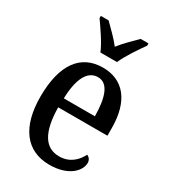

<svg xmlns="http://www.w3.org/2000/svg" viewBox="-190 -860 852 963"><g transform="rotate(30 236.5 -378.0)"><path d="M194 -606H290C309 -651 353 -715 380 -753V-766H335C306 -737 268 -701 242 -667C216 -701 178 -737 149 -766H104V-753C131 -715 176 -651 194 -606ZM253 10C366 10 416 -50 416 -94C416 -112 405 -124 393 -129C372 -87 334 -51 275 -51C194 -51 150 -116 148 -262H433V-305C433 -463 362 -547 244 -547C117 -547 44 -452 44 -264C44 -90 118 10 253 10ZM330 -315H150C153 -429 186 -493 246 -493C306 -493 329 -422 330 -315Z"/></g></svg>

Font: Noto Serif Condensed Medium
Style: Regular
Weight: 500
Width: 3
Designer: Monotype Design Team
Foundry: Monotype Imaging Inc.
Version: Version 2.015